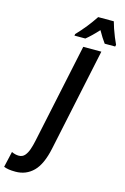

<svg xmlns="http://www.w3.org/2000/svg" viewBox="-316 -1002 837 1281"><g transform="rotate(15 102.5 -361.5)"><path d="M-71.8 208Q-98.6 208 -117.9 205.1Q-137.2 202.1 -152.8 195.8L-127.9 86.9Q-103 99.1 -78.1 99.1Q-52.7 99.1 -37.1 81.1Q-21.5 63 -12 34.7Q-2.4 6.3 3.9 -23.9L149.9 -713.9H274.9L125 -4.9Q101.1 108.9 51 158.4Q1 208 -71.8 208ZM73.7 -771 75.7 -782.2Q108.9 -816.9 139.2 -854.7Q169.4 -892.6 194.8 -931.2H302.7Q307.6 -912.1 316.9 -884.8Q326.2 -857.4 337.4 -830.1Q348.6 -802.7 357.9 -783.2L355 -771H282.7Q258.8 -803.2 231.9 -851.1Q185.1 -799.8 148.9 -771Z"/></g></svg>

Font: Open Sans Condensed
Style: Bold Italic
Weight: 700
Width: 3
Italic angle: -12°
Designer: Monotype Design Team
Foundry: Monotype Imaging Inc.
Version: Version 3.003; ttfautohint (v1.8.4)